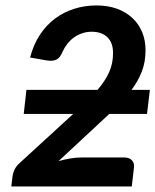

<svg xmlns="http://www.w3.org/2000/svg" viewBox="-20 -675 562 695"><path d="M333 -349.6Q361.3 -382.8 375.2 -414.1Q389.2 -445.3 389.2 -482.9Q389.2 -520.5 368.7 -540.3Q348.1 -560.1 312 -560.1Q293.5 -560.1 277.1 -554.4Q260.7 -548.8 247.3 -539.1Q233.9 -529.3 223.6 -516.1Q213.4 -502.9 206.5 -487.8Q197.8 -465.8 184.1 -459.2Q170.4 -452.6 147.5 -456.5L88.9 -466.8Q101.1 -513.7 124.5 -549.1Q147.9 -584.5 179.4 -607.9Q210.9 -631.3 249 -643.3Q287.1 -655.3 329.6 -655.3Q370.1 -655.3 402.8 -643.6Q435.5 -631.8 458.7 -610.4Q481.9 -588.9 494.4 -559.1Q506.8 -529.3 506.8 -493.2Q506.8 -450.2 493.2 -415.5Q479.5 -380.9 456.1 -349.6H522.5L512.2 -262.7H375.5L350.6 -239.3L191.9 -91.8Q213.9 -98.1 235.6 -101.6Q257.3 -105 275.9 -105H429.7Q448.2 -105 457.8 -94.5Q467.3 -84 464.8 -67.4L457 0H21L25.4 -37.6Q26.9 -48.8 32.7 -61.3Q38.6 -73.7 51.3 -85L245.1 -262.7H65.9L75.7 -349.6Z"/></svg>

Font: Carlito
Style: Bold Italic
Weight: 700
Italic angle: -7°
Designer: Lukasz Dziedzic
Foundry: tyPoland Lukasz Dziedzic
Version: Version 1.104